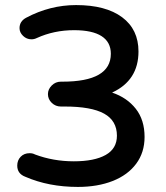

<svg xmlns="http://www.w3.org/2000/svg" viewBox="-20 -719 653 757"><path d="M550 -179Q550 -118 517 -73.5Q484 -29 424.5 -5.5Q365 18 287 18Q172 18 80 -22Q48 -34 48 -66Q48 -87 61.5 -101Q75 -115 97 -115Q109 -115 118 -110Q190 -83 271 -83Q352 -83 396.5 -108Q441 -133 441 -184Q441 -243 390.5 -271Q340 -299 235 -299H220Q199 -299 184 -313.5Q169 -328 169 -348Q169 -367 184 -382Q199 -397 220 -397H226Q417 -397 417 -507Q417 -553 380.5 -576.5Q344 -600 272 -600Q193 -600 125 -569Q115 -564 104 -564Q85 -564 71 -577.5Q57 -591 57 -608Q57 -635 83 -649Q177 -699 280 -699Q397 -699 461.5 -651Q526 -603 526 -516Q526 -402 422 -354Q481 -334 515.5 -290Q550 -246 550 -179Z"/></svg>

Font: 寒蝉全圆体 Bold
Style: Regular
Weight: 700
Designer: Warren2060
      Designed by Motoya company      

      [Varela Round]
      Joe Prince(Latin component); Avraham Cornf
Foundry: ChillType
Version: Version 3.200